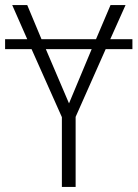

<svg xmlns="http://www.w3.org/2000/svg" viewBox="-20 -734 540 754"><path d="M223 0V-274L104 -541H0V-580H87L28 -714H87L143 -580H357L414 -714H473L413 -580H500V-541H395L277 -275V0ZM251 -328 340 -541H160Z"/></svg>

Font: Noto Sans Mono ExtraCondensed Light
Style: Regular
Weight: 300
Width: 2
Designer: Monotype Design Team
Foundry: Monotype Imaging Inc.
Version: Version 2.014; ttfautohint (v1.8.4.7-5d5b)